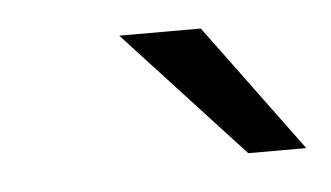

<svg xmlns="http://www.w3.org/2000/svg" viewBox="-27 -732 364 211"><g transform="rotate(-5 155.0 -626.5)"><path d="M240 -556 110 -697H200L304 -556Z"/></g></svg>

Font: Hanken Grotesk
Style: Italic
Weight: 400
Italic angle: -8°
Designer: Alfredo Marco Pradil
Foundry: Hanken Design Co.
Version: Version 3.013